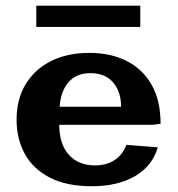

<svg xmlns="http://www.w3.org/2000/svg" viewBox="-20 -644 629 679"><path d="M304.7 14.6Q215.3 14.6 156.2 -15.9Q97.2 -46.4 67.9 -99.6Q38.6 -152.8 38.6 -220.2Q38.6 -293 70.6 -345.9Q102.5 -398.9 160.4 -428Q218.3 -457 295.4 -457Q370.6 -457 427.2 -428.7Q483.9 -400.4 515.9 -344.7Q547.9 -289.1 547.9 -206.5L521.5 -202.6H189.5Q189.9 -133.3 223.9 -96.2Q257.8 -59.1 315.9 -59.1Q357.4 -59.1 386 -78.4Q414.6 -97.7 426.8 -131.8L538.1 -123Q518.6 -56.6 457.5 -21Q396.5 14.6 304.7 14.6ZM190.9 -266.6H408.2Q408.2 -319.3 380.1 -352.3Q352.1 -385.3 299.8 -385.3Q250 -385.3 222.4 -353.5Q194.8 -321.8 190.9 -266.6ZM108.4 -548.8V-624H476.1V-548.8Z"/></svg>

Font: Kameron
Style: Bold
Weight: 700
Designer: Vernon Adams
Foundry: Vernon Adams
Version: Version 1.100